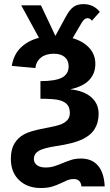

<svg xmlns="http://www.w3.org/2000/svg" viewBox="-20 -714 537 941"><path d="M33.2 64.5Q33.2 18.6 50.3 -10Q67.4 -38.6 97.4 -55.4Q127.4 -72.3 202.1 -85.9Q261.7 -97.2 281 -105.5Q300.3 -113.8 311.3 -126.7Q322.3 -139.6 322.3 -160.2Q322.3 -187 309.1 -201.9Q295.9 -216.8 269.5 -223.4Q243.2 -230 178.2 -230V-316.4Q251.5 -316.4 283.9 -333.7Q316.4 -351.1 316.4 -388.7Q316.4 -418 297.4 -434.3Q278.3 -450.7 243.2 -450.7Q204.6 -450.7 180.9 -431.9Q157.2 -413.1 153.3 -380.4L37.6 -391.1Q46.9 -446.3 81.8 -480.5Q116.7 -514.6 170.9 -528.8L84 -688H180.7L251.5 -538.1L303.2 -633.3Q321.8 -667.5 340.8 -680.7Q359.9 -693.8 388.7 -693.8Q439 -693.8 469.2 -655.8L430.2 -612.3Q421.9 -625 408.7 -625Q393.6 -625 380.4 -602.5L335.9 -526.9Q388.2 -511.7 417.7 -479Q447.3 -446.3 447.3 -400.9Q447.3 -353 416.7 -321.3Q386.2 -289.6 326.2 -276.9V-275.9Q391.6 -269 427.5 -237.3Q463.4 -205.6 463.4 -156.7Q463.4 -112.8 443.6 -81.3Q423.8 -49.8 381.8 -30.3Q339.8 -10.7 258.3 1.5Q191.4 11.7 168.7 26.1Q146 40.5 146 65.9Q146 83.5 160.9 95.2Q175.8 106.9 203.6 106.9Q227.5 106.9 247.8 100.1Q268.1 93.3 287.8 85Q307.6 76.7 328.9 69.8Q350.1 63 376.5 63Q430.7 63 460.4 97.9Q490.2 132.8 493.2 199.7H378.9Q377.9 182.6 368.4 173.1Q358.9 163.6 341.8 163.6Q322.8 163.6 307.6 170.4Q292.5 177.2 274.9 185.5Q257.3 193.8 234.9 200.7Q212.4 207.5 179.7 207.5Q114.3 207.5 73.7 168.9Q33.2 130.4 33.2 64.5Z"/></svg>

Font: Liberation Sans
Style: Bold
Weight: 700
Designer: Steve Matteson
Foundry: Ascender Corporation
Version: Version 2.1.5